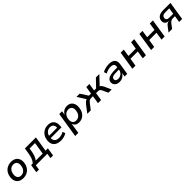

<svg xmlns="http://www.w3.org/2000/svg" viewBox="624 -2597 4866 4866"><g transform="rotate(-45 3056.5 -164.0)"><path d="M287 9Q207 9 154 -23.5Q101 -56 78 -115.5Q55 -175 66 -252Q74 -311 98 -358.5Q122 -406 160 -439Q198 -472 246.5 -490Q295 -508 352 -508Q432 -508 485 -475Q538 -442 561 -384Q584 -326 574 -248Q566 -188 541.5 -141Q517 -94 479.5 -60Q442 -26 393.5 -8.5Q345 9 287 9ZM294 -78Q342 -78 377.5 -100.5Q413 -123 436.5 -163.5Q460 -204 466 -257Q477 -331 445 -375.5Q413 -420 345 -420Q299 -420 262.5 -398Q226 -376 203 -336Q180 -296 173 -243Q163 -168 195 -123Q227 -78 294 -78Z M621 133 656 -88H713Q743 -120 763 -158Q783 -196 797 -244.5Q811 -293 820 -354L843 -498H1238L1173 -88H1257L1222 133H1127L1149 0H737L716 133ZM819 -86H1069L1121 -413H926L913 -332Q901 -259 878.5 -195.5Q856 -132 819 -86Z M1637 9Q1546 9 1487 -22.5Q1428 -54 1403 -113Q1378 -172 1389 -252Q1399 -327 1436 -384.5Q1473 -442 1534 -475Q1595 -508 1675 -508Q1752 -508 1800.5 -475.5Q1849 -443 1869 -384Q1889 -325 1879 -246L1875 -220H1469L1480 -292H1810L1789 -270Q1797 -321 1785.5 -356.5Q1774 -392 1745.5 -411.5Q1717 -431 1671 -431Q1625 -431 1588.5 -410.5Q1552 -390 1528.5 -354Q1505 -318 1497 -272L1494 -251Q1484 -194 1499 -154.5Q1514 -115 1551.5 -94.5Q1589 -74 1646 -74Q1687 -74 1731 -85Q1775 -96 1814 -122L1842 -50Q1799 -19 1743.5 -5Q1688 9 1637 9Z M1967 180 2075 -499H2175L2159 -396H2162Q2185 -436 2214.5 -460.5Q2244 -485 2280 -496.5Q2316 -508 2356 -508Q2426 -508 2472 -474.5Q2518 -441 2537.5 -382.5Q2557 -324 2547 -249Q2537 -172 2502.5 -114.5Q2468 -57 2411.5 -24Q2355 9 2282 9Q2221 9 2181 -18.5Q2141 -46 2126 -95H2122L2079 180ZM2266 -78Q2314 -78 2350 -100.5Q2386 -123 2409 -163.5Q2432 -204 2438 -257Q2449 -331 2417 -375.5Q2385 -420 2318 -420Q2271 -420 2234.5 -398.5Q2198 -377 2175 -337Q2152 -297 2146 -243Q2136 -168 2167.5 -123Q2199 -78 2266 -78Z M2582 0 2718 -180Q2743 -210 2765 -231.5Q2787 -253 2813 -266Q2839 -279 2873 -282L2847 -251L2691 -498H2806L2936 -297H3011L3043 -498H3154L3122 -297H3194L3387 -498H3511L3277 -251L3252 -281Q3283 -277 3304.5 -266.5Q3326 -256 3342 -235Q3358 -214 3374 -179L3455 0H3338L3270 -149Q3259 -173 3247 -187Q3235 -201 3217 -207.5Q3199 -214 3170 -214H3109L3076 0H2964L2998 -214H2938Q2909 -214 2889.5 -207.5Q2870 -201 2854.5 -187Q2839 -173 2821 -149L2706 0Z M3734 9Q3680 9 3640 -12Q3600 -33 3580 -69Q3560 -105 3566 -152Q3573 -203 3610 -234.5Q3647 -266 3716 -280.5Q3785 -295 3886 -295H3967L3957 -227H3885Q3817 -227 3771.5 -221.5Q3726 -216 3702.5 -199.5Q3679 -183 3675 -150Q3670 -112 3696.5 -91.5Q3723 -71 3768 -71Q3808 -71 3844 -89Q3880 -107 3905.5 -138Q3931 -169 3937 -207L3954 -314Q3963 -372 3934 -399Q3905 -426 3839 -426Q3796 -426 3749.5 -414.5Q3703 -403 3652 -375L3627 -449Q3662 -469 3701 -482Q3740 -495 3780.5 -501.5Q3821 -508 3862 -508Q3934 -508 3982 -485Q4030 -462 4050.5 -415.5Q4071 -369 4060 -297L4013 0H3919L3935 -105H3932Q3914 -71 3884.5 -45Q3855 -19 3817 -5Q3779 9 3734 9Z M4197 0 4275 -498H4386L4356 -300H4618L4649 -498H4760L4682 0H4570L4604 -213H4342L4308 0Z M4868 0 4946 -498H5057L5027 -300H5289L5320 -498H5431L5353 0H5241L5275 -213H5013L4979 0Z M5493 0 5593 -131Q5617 -163 5644.5 -181Q5672 -199 5697 -199H5704L5705 -201Q5666 -203 5634 -219.5Q5602 -236 5585 -268.5Q5568 -301 5575 -351Q5580 -396 5607.5 -429.5Q5635 -463 5682 -480.5Q5729 -498 5795 -498H6060L5981 0H5873L5902 -179H5825Q5788 -179 5759.5 -161.5Q5731 -144 5710 -117L5622 0ZM5778 -254H5914L5941 -422H5803Q5745 -422 5714 -401Q5683 -380 5677 -339Q5672 -298 5697 -276Q5722 -254 5778 -254Z"/></g></svg>

Font: Nunito Sans 7pt SemiBold
Style: Italic
Weight: 600
Italic angle: -9°
Designer: Vernon Adams
Foundry: Vernon Adams
Version: Version 3.101;gftools[0.9.27]